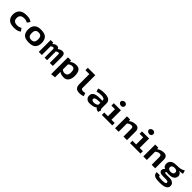

<svg xmlns="http://www.w3.org/2000/svg" viewBox="703 -3331 6075 6075"><g transform="rotate(45 3740.5 -293.5)"><path d="M387 -549Q476 -549 526.5 -532.5Q577 -516 619 -482L551 -387Q489 -427 398 -427Q219 -427 219 -262Q219 -179 266 -143.5Q313 -108 398.5 -108Q484 -108 549 -153L619 -53Q581 -21 526 -2Q471 17 383 17Q255 17 188 -18Q121 -53 88 -116Q55 -179 55 -262Q55 -345 89 -410Q123 -475 192 -512Q261 -549 387 -549Z M731 -266Q731 -444 854 -514Q914 -549 1030 -549Q1033 -549 1036 -549Q1205 -549 1273.5 -472.5Q1342 -396 1342 -264.5Q1342 -133 1274 -58Q1206 17 1036.5 17Q867 17 799 -57.5Q731 -132 731 -266ZM928.5 -392.5Q894 -353 894 -265.5Q894 -178 928.5 -138.5Q963 -99 1036.5 -99Q1110 -99 1144.5 -139Q1179 -179 1179 -266Q1179 -353 1144.5 -392.5Q1110 -432 1036.5 -432Q963 -432 928.5 -392.5Z M1474 0V-531H1590L1600 -480Q1665 -549 1752 -549Q1816 -549 1834 -486Q1910 -549 1992 -549Q2048 -549 2075 -511.5Q2102 -474 2102 -393V0H1966V-375Q1966 -404 1958 -415Q1950 -426 1928 -426Q1886 -426 1845 -391V0H1733V-375Q1733 -404 1724.5 -415Q1716 -426 1694 -426Q1652 -426 1612 -391V0Z M2248 222V-531H2388L2395 -472Q2436 -511 2493.5 -530Q2551 -549 2610 -549Q2725 -549 2772 -475.5Q2819 -402 2819 -267Q2819 -185 2795 -120.5Q2771 -56 2725 -19.5Q2679 17 2595 17Q2479 17 2406 -38V205ZM2406 -146Q2455 -99 2522 -99Q2589 -99 2623 -138.5Q2657 -178 2657 -268.5Q2657 -359 2627 -395.5Q2597 -432 2537 -432Q2461 -432 2406 -370Z M2927 -634V-742H3259V-167Q3259 -108 3357 -108Q3394 -108 3433 -124L3470 -18Q3406 17 3299.5 17Q3193 17 3147 -36.5Q3101 -90 3101 -187V-634Z M3884 -331H3990V-350Q3990 -432 3832 -432Q3738 -432 3656 -404L3620 -509Q3725 -549 3870 -549Q4142 -549 4142 -361V-153Q4142 -124 4150 -110Q4158 -96 4177 -89L4144 15Q4048 5 4014 -55Q3981 -20 3912 -1.5Q3843 17 3758.5 17Q3674 17 3625 -29.5Q3576 -76 3576 -156Q3576 -236 3644 -283.5Q3712 -331 3884 -331ZM3740 -161Q3740 -130 3767.5 -113Q3795 -96 3840.5 -96Q3886 -96 3927.5 -111.5Q3969 -127 3990 -154V-241H3932Q3740 -241 3740 -161Z M4295 0V-108H4460V-423H4300V-531H4618V-108H4762V0ZM4448 -656.5Q4414 -682 4414 -720Q4414 -758 4448 -783.5Q4482 -809 4523 -809Q4564 -809 4590 -783.5Q4616 -758 4616 -719.5Q4616 -681 4590 -656Q4564 -631 4523 -631Q4482 -631 4448 -656.5Z M4889 0V-531H5027L5038 -470Q5137 -549 5275 -549Q5344 -549 5382.5 -507Q5421 -465 5421 -390V0H5263V-344Q5263 -394 5246.5 -413Q5230 -432 5186 -432Q5120 -432 5047 -371V0Z M5557 0V-108H5722V-423H5562V-531H5880V-108H6024V0ZM5710 -656.5Q5676 -682 5676 -720Q5676 -758 5710 -783.5Q5744 -809 5785 -809Q5826 -809 5852 -783.5Q5878 -758 5878 -719.5Q5878 -681 5852 -656Q5826 -631 5785 -631Q5744 -631 5710 -656.5Z M6151 0V-531H6289L6300 -470Q6399 -549 6537 -549Q6606 -549 6644.5 -507Q6683 -465 6683 -390V0H6525V-344Q6525 -394 6508.5 -413Q6492 -432 6448 -432Q6382 -432 6309 -371V0Z M6801 51H6941Q6941 76 6951 90Q6971 118 7088.5 118Q7206 118 7236.5 102Q7267 86 7267 59.5Q7267 33 7247 18.5Q7227 4 7170 4H7044Q6943 4 6902 -25.5Q6861 -55 6861 -101Q6861 -165 6919 -202Q6869 -229 6847 -265.5Q6825 -302 6825 -357.5Q6825 -413 6855 -457Q6885 -501 6941 -524.5Q6997 -548 7101 -548Q7113 -548 7125 -548Q7227 -548 7281 -564.5Q7335 -581 7393 -616L7429 -500Q7377 -479 7277 -479Q7329 -456 7354 -424Q7379 -392 7379 -341.5Q7379 -291 7351 -250.5Q7323 -210 7270.5 -187Q7218 -164 7117 -164Q7068 -164 7025 -170Q7013 -166 7006 -157.5Q6999 -149 6999 -137Q6999 -108 7086 -108H7218Q7281 -108 7327 -88Q7373 -68 7398 -33Q7423 2 7423 46Q7423 129 7351 175.5Q7279 222 7095 222Q6959 222 6903 201.5Q6847 181 6824 144Q6801 107 6801 51ZM7229 -358Q7229 -445 7107 -445Q7050 -445 7017.5 -421Q6985 -397 6985 -355Q6985 -313 7018 -289Q7051 -265 7108 -265Q7165 -265 7197 -288.5Q7229 -312 7229 -358Z"/></g></svg>

Font: Fix15 Mono
Style: Bold
Weight: 700
Designer: Carrois Corporate & Edenspiekermann AG
Foundry: Carrois Corporate GbR & Edenspiekermann AG
Version: Version 3.206